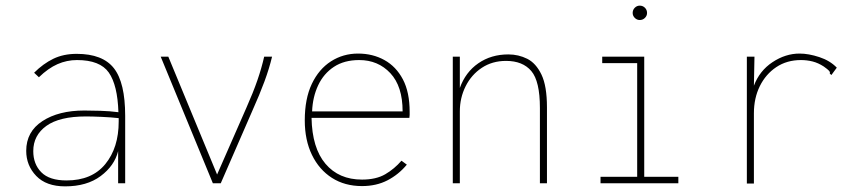

<svg xmlns="http://www.w3.org/2000/svg" viewBox="-20 -650 3040 681"><path d="M211 11Q144 11 108.5 -26Q73 -63 73 -115Q73 -183 130.5 -220.5Q188 -258 279 -258Q302 -258 336 -257Q370 -256 400 -252Q397 -348 366 -392.5Q335 -437 253 -437Q217 -437 184 -422.5Q151 -408 118 -376L101 -392Q133 -424 169 -441.5Q205 -459 252 -459Q344 -459 384 -408Q424 -357 424 -239V0H399V-114Q386 -62 337 -25.5Q288 11 211 11ZM98 -114Q98 -68 126.5 -39Q155 -10 216 -10Q306 -10 353.5 -68Q401 -126 401 -219Q401 -225 401 -231Q374 -234 340.5 -235.5Q307 -237 285 -237Q191 -237 144.5 -203.5Q98 -170 98 -114Z M735 0 550 -449H577L750 -31L854 -268Q878 -322 893 -365.5Q908 -409 917 -449H945Q935 -407 918 -361Q901 -315 875 -257L763 0Z M1264 10Q1203 10 1157.5 -19Q1112 -48 1086.5 -100.5Q1061 -153 1061 -223Q1061 -300 1086 -352.5Q1111 -405 1154 -432.5Q1197 -460 1250 -460Q1302 -460 1343.5 -437Q1385 -414 1409 -368.5Q1433 -323 1433 -253Q1433 -245 1433 -242.5Q1433 -240 1432 -232H1085Q1087 -125 1134.5 -69Q1182 -13 1264 -13Q1314 -13 1346.5 -32Q1379 -51 1404 -80L1423 -66Q1394 -31 1354.5 -10.5Q1315 10 1264 10ZM1087 -255H1408Q1408 -344 1364.5 -390.5Q1321 -437 1254 -437Q1201 -437 1164.5 -413Q1128 -389 1108.5 -347.5Q1089 -306 1087 -255Z M1586 0V-449H1611V-338Q1631 -394 1676.5 -425.5Q1722 -457 1783 -457Q1819 -457 1850 -441.5Q1881 -426 1900.5 -385.5Q1920 -345 1920 -269V0H1895V-267Q1895 -362 1864.5 -398Q1834 -434 1775 -434Q1726 -434 1689 -409.5Q1652 -385 1631.5 -344Q1611 -303 1611 -255V0Z M2110 0V-23H2240V-426H2116V-449H2265V-23H2386V0ZM2249 -579Q2239 -579 2231.5 -586.5Q2224 -594 2224 -604Q2224 -615 2231.5 -622.5Q2239 -630 2249 -630Q2260 -630 2267.5 -622.5Q2275 -615 2275 -604Q2275 -594 2267.5 -586.5Q2260 -579 2249 -579Z M2629 -449H2656L2654 -346Q2674 -399 2720 -429.5Q2766 -460 2816 -460Q2848 -460 2886 -447.5Q2924 -435 2948 -410L2934 -391L2929 -384L2923 -389Q2925 -394 2920.5 -399Q2916 -404 2902 -414Q2882 -427 2862 -432Q2842 -437 2821 -437Q2771 -437 2733.5 -412Q2696 -387 2675 -344.5Q2654 -302 2654 -248V1H2629Z"/></svg>

Font: Inconsolata ExtraLight
Style: Regular
Weight: 200
Monospace: yes
Designer: Raph Levien, Cyreal, Brenton Simpson
Foundry: Raph Levien, Cyreal, Google
Version: Version 3.001; ttfautohint (v1.8.2.53-6de2)